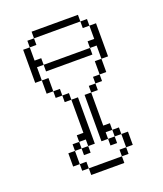

<svg xmlns="http://www.w3.org/2000/svg" viewBox="-144 -737 824 973"><g transform="rotate(-20 268.0 -250.0)"><path d="M178.6 107.1V71.4H142.9V107.1ZM178.6 107.1V142.9H357.1V107.1ZM357.1 71.4V107.1H392.9V71.4ZM392.9 0V71.4H428.6V0ZM392.9 0V-35.7H357.1V0ZM142.9 71.4V0H107.1V71.4ZM321.4 0V-35.7H357.1V-71.4H321.4V-250H285.7V0ZM321.4 0V35.7H357.1V0ZM178.6 0V-35.7H142.9V0ZM178.6 0V35.7H214.3V0ZM178.6 -71.4V-35.7H214.3V0H250V-250H214.3V-71.4ZM214.3 -250V-285.7H178.6V-250ZM321.4 -285.7V-250H357.1V-285.7ZM357.1 -321.4V-285.7H392.9V-321.4ZM392.9 -392.9V-321.4H428.6V-392.9ZM428.6 -464.3V-392.9H464.3V-571.4H428.6V-500H392.9V-464.3ZM428.6 -571.4V-607.1H392.9V-571.4ZM178.6 -285.7V-321.4H142.9V-285.7ZM142.9 -321.4V-392.9H107.1V-321.4ZM107.1 -392.9V-464.3H142.9V-500H107.1V-571.4H71.4V-392.9ZM107.1 -607.1V-571.4H142.9V-607.1ZM142.9 -464.3V-428.6H392.9V-464.3ZM392.9 -607.1V-642.9H142.9V-607.1Z"/></g></svg>

Font: Gossip Icons Med Pixel
Style: Regular
Weight: 500
Designer: Deborah Khodanovich
Version: Version 1.001;Glyphs 3.3.1 (3343)